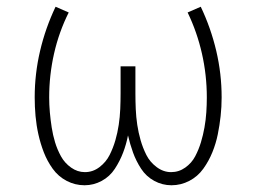

<svg xmlns="http://www.w3.org/2000/svg" viewBox="-20 -542 760 570"><path d="M489 8Q517 8 542 -5Q567 -18 583.5 -41Q600 -64 610.5 -90Q621 -116 626.5 -143Q632 -170 635 -197.5Q638 -225 638 -253Q638 -323 622 -391Q606 -459 576 -522L537 -505Q565 -447 579.5 -383Q594 -319 594 -253Q594 -231 592.5 -208.5Q591 -186 587 -163.5Q583 -141 576.5 -119.5Q570 -98 559.5 -78Q549 -58 530 -44.5Q511 -31 488 -31Q465 -31 445 -46Q425 -61 414.5 -82Q404 -103 397.5 -125.5Q391 -148 387.5 -171.5Q384 -195 383 -218.5Q382 -242 382 -265V-345H338V-265Q338 -242 337 -218.5Q336 -195 332.5 -171.5Q329 -148 322.5 -125.5Q316 -103 305.5 -82Q295 -61 275.5 -46Q256 -31 232 -31Q210 -31 191 -44.5Q172 -58 161 -78Q150 -98 143.5 -119.5Q137 -141 133.5 -163.5Q130 -186 128 -208.5Q126 -231 126 -253Q126 -319 140.5 -383Q155 -447 184 -505L145 -522Q115 -459 99 -391Q83 -323 83 -253Q83 -225 85.5 -197.5Q88 -170 94 -143Q100 -116 110 -90Q120 -64 136.5 -41Q153 -18 178 -5Q203 8 231 8Q258 8 282 -5Q306 -18 321 -41Q336 -64 345.5 -89Q355 -114 360 -140Q366 -114 375 -89Q384 -64 399 -41Q414 -18 438 -5Q462 8 489 8Z"/></svg>

Font: Iosevka Sparkle Extralight
Style: Regular
Weight: 200
Designer: Belleve Invis
Foundry: Belleve Invis
Version: Version 4.5.0; ttfautohint (v1.8.3)